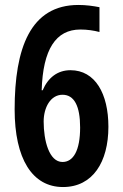

<svg xmlns="http://www.w3.org/2000/svg" viewBox="-20 -744 494 774"><path d="M39 -303C39 -104 110 10 234 10C354 10 417 -91 417 -233C417 -366 364 -461 264 -461C213 -461 174 -432 152 -380H148C153 -545 205 -625 304 -625C332 -625 358 -621 381 -615V-715C355 -720 327 -724 296 -724C102 -724 39 -549 39 -303ZM232 -91C178 -91 156 -177 156 -254C156 -311 184 -362 232 -362C279 -362 303 -317 303 -230C303 -136 275 -91 232 -91Z"/></svg>

Font: Noto Sans Myanmar UI ExtraCondensed SemiBold
Style: Regular
Weight: 600
Width: 2
Designer: Monotype Design Team
Foundry: Monotype Imaging Inc.
Version: Version 2.103